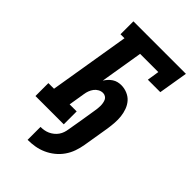

<svg xmlns="http://www.w3.org/2000/svg" viewBox="-278 -836 1156 1156"><g transform="rotate(45 300.0 -257.5)"><path d="M195 220V110Q210 110 225 107.5Q240 105 254.5 98.5Q269 92 282 81.5Q295 71 304 58Q313 45 318 30Q323 15 325 0Q333 -47 341 -93.5Q349 -140 356 -187Q358 -199 359.5 -211Q361 -223 361 -234.5Q361 -246 359 -257.5Q357 -269 352.5 -279Q348 -289 338 -295Q328 -301 317 -301Q301 -301 286.5 -293Q272 -285 262.5 -272Q253 -259 247.5 -244Q242 -229 240 -214L223 -110H283V0H42V-110H90L175 -625H141V-735H588L557 -548H451L463 -625H308L263 -352Q271 -365 281.5 -376.5Q292 -388 305 -396.5Q318 -405 332.5 -408.5Q347 -412 362 -412Q388 -412 413 -401.5Q438 -391 454.5 -372Q471 -353 480 -328.5Q489 -304 492 -277.5Q495 -251 493 -223.5Q491 -196 487 -169L459 0Q454 30 443.5 60Q433 90 414.5 116.5Q396 143 370.5 163.5Q345 184 315.5 197Q286 210 255.5 215Q225 220 195 220Z"/></g></svg>

Font: Iosevka Slab XBdEx
Style: Italic
Weight: 800
Width: 7
Italic angle: -9°
Monospace: yes
Designer: Belleve Invis
Foundry: Belleve Invis
Version: Version 11.1.1; ttfautohint (v1.8.3)